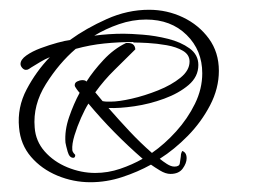

<svg xmlns="http://www.w3.org/2000/svg" viewBox="-20 -391 531 393"><path d="M165 -18Q130 -18 97.5 -31.5Q65 -45 43.5 -70Q22 -95 19 -130Q15 -171 34.5 -208Q54 -245 82 -274Q72 -270 63 -264.5Q54 -259 44 -253Q42 -252 39.5 -250Q37 -248 33 -248Q29 -248 25.5 -252Q22 -256 22 -260Q22 -269 34 -277.5Q46 -286 63.5 -292.5Q81 -299 97.5 -303.5Q114 -308 123 -309Q156 -333 198.5 -352Q241 -371 285 -371Q322 -371 354.5 -355.5Q387 -340 407.5 -312Q428 -284 428 -246Q428 -210 410 -175.5Q392 -141 364.5 -113Q337 -85 307 -66Q313 -61 321.5 -55.5Q330 -50 337 -50Q347 -50 348 -56.5Q349 -63 350 -70Q350 -73 350.5 -75.5Q351 -78 353 -82Q362 -79 362 -67Q362 -57 354 -46Q346 -35 329 -35Q319 -35 307.5 -42Q296 -49 289 -54Q262 -39 230 -28.5Q198 -18 165 -18ZM291 -78Q317 -96 340.5 -122Q364 -148 379 -178.5Q394 -209 394 -241Q394 -288 362 -319.5Q330 -351 279 -351Q251 -351 223.5 -341.5Q196 -332 173 -318Q188 -320 203 -321Q218 -322 233 -322Q247 -322 272.5 -320Q298 -318 324 -311.5Q350 -305 368 -292Q386 -279 386 -258Q386 -234 366 -217Q346 -200 316 -189Q286 -178 255 -173.5Q224 -169 202 -170Q223 -146 245 -122.5Q267 -99 291 -78ZM175 -37Q201 -37 226 -45.5Q251 -54 272 -66Q242 -92 214 -120.5Q186 -149 161 -179Q154 -168 146 -150Q138 -132 132.5 -114Q127 -96 128 -84Q128 -80 134 -74Q134 -68 130 -68Q122 -68 118.5 -80.5Q115 -93 114 -99Q112 -124 121.5 -151.5Q131 -179 143 -201Q141 -203 137 -208.5Q133 -214 133 -216V-217Q133 -222 138.5 -224.5Q144 -227 148 -227Q155 -227 157 -224Q171 -246 192 -268.5Q213 -291 238 -303H242Q256 -303 257 -290Q236 -269 214.5 -248Q193 -227 175 -202L190 -184Q195 -183 199 -183Q203 -183 207 -183Q223 -183 249.5 -189Q276 -195 303.5 -206Q331 -217 349.5 -232Q368 -247 368 -265Q368 -279 354.5 -287Q341 -295 321 -298.5Q301 -302 282.5 -303Q264 -304 253 -304V-305Q223 -305 193.5 -302Q164 -299 135 -291Q101 -262 74 -219Q47 -176 51 -130Q53 -102 71.5 -81Q90 -60 118 -48.5Q146 -37 175 -37Z"/></svg>

Font: Qwitcher Grypen
Style: Bold
Weight: 700
Designer: Robert E. Leuschke
Foundry: Robert E. Leuschke
Version: Version 1.100; ttfautohint (v1.8.3)